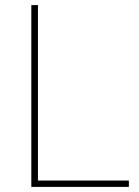

<svg xmlns="http://www.w3.org/2000/svg" viewBox="-20 -734 546 754"><path d="M103 0H486V-25H129V-714H103Z"/></svg>

Font: Noto Sans Syriac Eastern Thin
Style: Regular
Weight: 100
Designer: Patrick Giasson and the Monotype Design Team
Foundry: Monotype Imaging Inc.
Version: Version 3.001